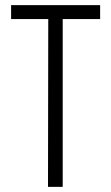

<svg xmlns="http://www.w3.org/2000/svg" viewBox="-20 -724 431 744"><path d="M166 0 167 -650 214 -704H223V0ZM23 -650V-704H214L167 -650ZM223 -650V-704H368V-650Z"/></svg>

Font: Foldit Light
Style: Regular
Weight: 300
Version: Version 1.003